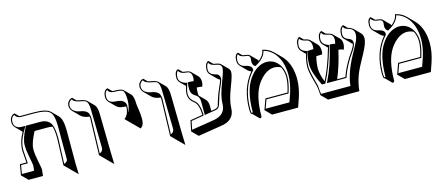

<svg xmlns="http://www.w3.org/2000/svg" viewBox="-46 -1089 4045 1738"><g transform="rotate(-15 1976.0 -220.0)"><path d="M415 12.2 423.8 -233.9Q423.8 -313.5 411.1 -351.6Q392.6 -356.4 368.7 -356.4H243.7Q190.4 -258.3 189.5 -199.2Q189.5 -152.8 203.6 -85.4Q217.8 -18.1 217.8 -1.5L211.4 56.6H76.7L20 0L37.1 -100.1H98.1Q97.2 -117.2 93.3 -164.1Q89.8 -206.5 89.8 -211.9Q90.3 -295.9 137.2 -377.9L81.1 -434.6Q60.5 -456.1 60.1 -486.8Q60.1 -514.6 72 -532.2Q84 -549.8 96.7 -553.7L108.9 -557.1L143.6 -522.5Q150.9 -521 158.2 -521H284.2Q396.5 -520.5 433.1 -484.4L489.7 -427.7Q525.4 -390.6 525.4 -287.6V23.4L528.3 125L471.7 68.4ZM425.3 0.5Q457.5 -9.3 459 -33.2V-344.2Q459 -447.3 425.3 -479Q390.6 -510.7 284.2 -511.2H158.2Q117.7 -512.2 102.5 -544.9Q70.8 -529.8 69.8 -486.8Q69.8 -443.4 108.4 -428.2Q122.1 -423.3 137.2 -422.9H176.8L167 -407.7Q113.3 -323.2 103.5 -258.3Q100.1 -235.4 100.1 -211.9Q100.1 -207.5 103 -167.5Q106.9 -118.2 107.9 -100.6L108.4 -89.8H45.4L31.7 -9.8H146L150.9 -58.6Q150.9 -67.9 134.8 -151.4Q123 -211.4 123 -255.9Q123.5 -317.9 178.2 -418L181.2 -422.9H312Q392.1 -422.9 417 -362.8Q434.1 -320.3 434.1 -233.9Z M750 5.9 759.8 -335.9Q759.8 -345.2 758.8 -352.5Q749.5 -354.5 738.3 -356.4Q699.7 -363.3 676.3 -386.2L619.6 -442.9Q598.1 -465.8 597.7 -494.1Q597.7 -519 610.6 -535.2Q623.5 -551.3 636.2 -555.2L648.9 -559.1L681.6 -525.9Q691.9 -522.5 710.9 -519Q759.3 -510.7 773.9 -496.1L830.6 -439.5Q853 -415.5 853.5 -349.6L859.4 5.4L862.8 119.1L806.2 62.5ZM760.3 -6.8Q792 -20 793 -50.8L786.6 -405.8Q786.6 -479 760.3 -495.6Q747.6 -502.9 709 -509.3Q660.6 -518.6 647 -538.1Q644 -542.5 642.1 -546.4Q608.9 -530.8 607.9 -494.1Q607.9 -451.7 654.8 -431.2Q668.5 -425.3 683.6 -422.9Q746.1 -413.6 761.2 -380.9Q769.5 -362.3 770 -335.9Z M1063.5 -243.2 1057.6 -250Q1101.1 -283.7 1102.5 -356Q1091.8 -357.9 1080.1 -358.4Q1035.6 -360.8 1013.7 -382.3L957 -439Q939 -458 938.5 -486.8Q938.5 -516.6 949 -534.9Q959.5 -553.2 970.2 -556.2L980.5 -559.1L1016.6 -522.9Q1028.8 -521 1051.8 -521Q1101.6 -520.5 1118.7 -503.4L1175.3 -446.8Q1195.8 -424.8 1196.3 -354.5Q1196.3 -344.7 1202.1 -309.6Q1220.7 -195.8 1201.2 -156.2Q1191.4 -138.2 1176.8 -129.9L1120.1 -186.5ZM1103.5 -296.9Q1129.4 -343.8 1129.4 -411.1Q1129.4 -483.9 1109.9 -499.5Q1094.2 -510.7 1051.8 -511.2Q1002.4 -511.2 986.3 -525.9Q978 -534.7 973.1 -545.9Q948.7 -530.3 948.7 -486.8Q948.7 -428.2 1022 -425.3Q1023.4 -425.3 1023.9 -424.8Q1099.1 -421.9 1110.8 -375.5Q1112.3 -368.2 1112.8 -360.8Q1112.3 -323.2 1103.5 -296.9Z M1416.5 5.9 1426.3 -335.9Q1426.3 -345.2 1425.3 -352.5Q1416 -354.5 1404.8 -356.4Q1366.2 -363.3 1342.8 -386.2L1286.1 -442.9Q1264.6 -465.8 1264.2 -494.1Q1264.2 -519 1277.1 -535.2Q1290 -551.3 1302.7 -555.2L1315.4 -559.1L1348.1 -525.9Q1358.4 -522.5 1377.4 -519Q1425.8 -510.7 1440.4 -496.1L1497.1 -439.5Q1519.5 -415.5 1520 -349.6L1525.9 5.4L1529.3 119.1L1472.7 62.5ZM1426.8 -6.8Q1458.5 -20 1459.5 -50.8L1453.1 -405.8Q1453.1 -479 1426.8 -495.6Q1414.1 -502.9 1375.5 -509.3Q1327.1 -518.6 1313.5 -538.1Q1310.5 -542.5 1308.6 -546.4Q1275.4 -530.8 1274.4 -494.1Q1274.4 -451.7 1321.3 -431.2Q1335 -425.3 1350.1 -422.9Q1412.6 -413.6 1427.7 -380.9Q1436 -362.3 1436.5 -335.9Z M1857.9 -122.1Q1893.6 -126.5 1902.3 -143.1Q1903.8 -145.5 1919.9 -201.2Q1935.1 -252 1960 -306.2Q1979 -346.7 1985.4 -370.6Q1972.2 -377.4 1963.9 -385.7L1907.2 -442.4Q1890.6 -460 1890.1 -484.9Q1890.1 -504.9 1894 -520.5Q1897.9 -536.1 1903.1 -543.5Q1908.2 -550.8 1913.6 -555.4Q1918.9 -560.1 1923.3 -560.5L1927.2 -561L1963.4 -524.9Q1975.1 -522 1992.2 -519Q2018.1 -514.6 2030.8 -502.4L2087.4 -445.8Q2100.6 -431.6 2100.6 -409.7Q2100.6 -378.9 2064.5 -286.6Q2017.1 -165.5 2016.6 -97.7Q2014.6 20.5 1880.9 36.6L1667.5 70.8L1611.3 14.2L1631.3 -85L1748 -104Q1747.1 -187.5 1716.3 -224.1Q1714.8 -226.1 1713.9 -226.6Q1711.9 -228 1710.9 -229Q1694.8 -242.2 1686.5 -250Q1658.2 -279.8 1658.2 -323.2Q1658.7 -349.6 1672.9 -395.5L1627.9 -440.4Q1607.4 -461.9 1606.9 -486.8Q1606.9 -549.8 1639.2 -560.1Q1642.1 -560.5 1642.1 -561L1676.8 -526.4Q1684.6 -523.9 1696.3 -522.9Q1734.9 -519.5 1749 -505.9L1805.2 -449.2Q1822.3 -430.7 1822.8 -394.5Q1822.3 -372.6 1813.5 -351.6Q1790.5 -356.4 1762.7 -356.4Q1758.8 -332 1758.8 -307.6Q1758.8 -291.5 1761.7 -280.3L1814.5 -227.5Q1835.4 -205.1 1835.4 -162.6V-118.2ZM1859.4 -112.3 1769 -97.2V-219.2Q1769 -262.7 1746.1 -281.2Q1738.8 -287.1 1718.8 -300.8Q1692.4 -318.8 1691.9 -363.8Q1691.9 -390.1 1696.3 -414.6L1697.8 -422.9H1706.1Q1732.9 -422.9 1750.5 -419.4Q1755.9 -438 1756.3 -451.2Q1756.3 -503.4 1718.8 -510.7Q1711.4 -512.2 1695.3 -513.2Q1650.9 -518.6 1636.2 -547.4Q1617.7 -530.8 1617.2 -486.8Q1617.2 -451.2 1659.2 -430.7Q1670.4 -425.3 1681.2 -422.9L1692.4 -420.4L1688.5 -409.7Q1668.5 -353.5 1668 -323.2Q1668 -281.7 1695.8 -255.4Q1704.1 -247.6 1717.3 -236.8Q1752.9 -207 1757.8 -120.1Q1758.3 -111.8 1758.3 -104V-95.7L1639.6 -76.2L1624 2L1822.8 -29.8Q1949.2 -45.4 1950.2 -153.8Q1950.2 -226.1 2000 -352.1Q2034.2 -439 2034.2 -465.8Q2034.2 -502 1992.7 -508.8Q1991.2 -508.8 1990.7 -509.3Q1936.5 -517.1 1923.8 -541Q1921.9 -544.9 1920.9 -547.9Q1900.9 -531.7 1899.9 -484.9Q1899.9 -440.9 1962.4 -426.3Q1963.9 -425.8 1964.4 -425.8Q1996.1 -416.5 1997.1 -381.8Q1996.6 -359.4 1969.2 -301.8Q1945.3 -250 1920.4 -164.1Q1910.6 -129.4 1893.1 -120.6Q1880.9 -115.2 1859.4 -112.3Z M2423.8 -533.2Q2481.4 -522.9 2523.4 -481L2580.1 -424.3Q2653.3 -351.1 2660.6 -219.7Q2661.1 -207 2661.1 -195.3Q2661.1 -116.7 2631.3 -26.4L2602.5 56.6H2358.4L2301.8 0L2337.9 -100.1H2544.9Q2570.8 -183.1 2570.8 -241.2Q2570.3 -293.9 2547.4 -335.4Q2518.1 -350.6 2485.4 -350.6Q2421.9 -350.6 2359.9 -285.2Q2342.3 -266.1 2328.6 -245.6Q2261.7 -145.5 2261.2 47.4Q2261.2 55.7 2249.5 60.5Q2246.1 61.5 2243.2 61.5L2187 4.9Q2181.6 3.9 2178.2 1.5Q2169.9 -8.3 2169.9 -42Q2170.4 -242.2 2277.8 -369.6Q2260.3 -376.5 2248 -387.7L2191.4 -444.3Q2170.9 -465.8 2170.9 -497.1Q2170.9 -554.2 2202.6 -564.5Q2205.1 -564.9 2204.6 -564.9L2238.3 -531.2Q2247.1 -529.3 2258.8 -527.8Q2292 -524.4 2303.7 -513.7L2360.4 -457Q2365.7 -450.7 2368.2 -444.3Q2418.5 -483.9 2423.8 -533.2ZM2432.1 -521Q2418 -456.5 2331.5 -409.2L2326.7 -406.2L2321.8 -409.2Q2301.3 -422.4 2300.8 -453.1Q2300.8 -460.9 2302.2 -469.2Q2303.7 -478.5 2303.7 -484.9Q2303.7 -511.2 2275.4 -516.1Q2268.6 -517.1 2257.8 -518.1Q2212.9 -523.9 2199.2 -551.3Q2181.6 -535.6 2180.7 -497.1Q2180.7 -447.8 2230 -434.1Q2232.9 -433.1 2234.9 -432.6Q2285.6 -422.4 2294.4 -400.9Q2297.9 -392.1 2297.9 -380.9V-377L2295.4 -374Q2184.6 -252.9 2180.2 -56.6Q2180.2 -48.8 2179.7 -42Q2179.7 -6.3 2187 -4.9Q2191.4 -5.9 2194.8 -10.3Q2195.3 -206.5 2263.7 -307.6Q2316.9 -388.2 2390.1 -410.6Q2410.6 -416.5 2428.7 -417Q2509.3 -417 2553.2 -345.2Q2580.6 -298.8 2581.1 -241.2Q2581.1 -181.2 2554.2 -97.2L2552.2 -89.8H2344.7L2315.9 -9.8H2538.6L2565.4 -86.4Q2594.2 -175.3 2594.7 -252Q2594.7 -383.8 2526.9 -462.4Q2486.3 -507.8 2432.1 -521Z M3345.2 -395.5Q3345.2 -348.1 3294.4 -257.8Q3231.4 -145 3211.9 -94.7Q3183.1 -18.6 3176.3 56.6H2883.3L2826.7 0Q2825.2 -6.8 2820.8 -64.5Q2819.8 -77.6 2817.4 -85.9Q2812 -106.4 2802.2 -142.1Q2777.3 -231.4 2777.3 -275.9Q2777.8 -330.1 2797.4 -394.5L2758.8 -433.6Q2742.2 -451.7 2741.7 -477.1Q2741.7 -543.5 2775.9 -558.1Q2775.9 -558.1 2778.3 -559.1L2811.5 -525.9Q2821.8 -522.9 2836.4 -520Q2854.5 -515.6 2866.2 -504.9L2922.4 -448.2Q2941.4 -427.7 2941.9 -387.2Q2941.9 -367.7 2937 -352.5Q2921.9 -352.5 2902.8 -351.1Q2889.2 -350.1 2881.8 -350.6Q2866.2 -289.6 2866.2 -235.4Q2866.7 -183.6 2896 -110.8Q2954.1 -223.6 3003.9 -398.4L2965.3 -437Q2946.8 -456.5 2946.3 -482.9Q2946.3 -502.9 2950.4 -518.1Q2954.6 -533.2 2960 -540.5Q2965.3 -547.9 2970.9 -552.5Q2976.6 -557.1 2980.5 -558.1L2984.4 -559.1L3018.6 -524.9Q3019.5 -524.9 3021.5 -524.4Q3026.4 -523.4 3028.3 -522.9Q3064 -513.7 3075.7 -502.9L3132.3 -446.3Q3148.9 -428.2 3148.9 -395.5Q3148.4 -369.6 3137.2 -342.3Q3117.2 -354 3089.8 -354.5Q3058.1 -212.9 3010.3 -100.1H3087.4Q3121.6 -203.1 3204.6 -318.8Q3225.6 -349.6 3230 -373Q3224.6 -377 3220.7 -380.9L3164.1 -437.5Q3148.9 -453.6 3148.4 -476.1Q3148.4 -498 3152.6 -515.1Q3156.7 -532.2 3162.6 -540Q3168.5 -547.9 3175 -552.5Q3181.6 -557.1 3185.5 -558.1L3189.5 -559.1L3223.1 -524.9Q3227.5 -523.4 3229.5 -522.9Q3259.3 -512.2 3270.5 -502L3326.7 -445.3Q3344.7 -426.3 3345.2 -395.5ZM3278.3 -452.1Q3278.3 -497.1 3235.4 -510.7Q3233.9 -511.2 3231 -512.2Q3227.5 -513.2 3226.1 -513.7Q3200.2 -523.4 3195.8 -526.9Q3187 -535.2 3182.6 -545.9Q3159.2 -528.8 3158.7 -476.1Q3160.6 -441.9 3200.7 -427.2Q3231 -417 3237.8 -398.9Q3240.2 -390.6 3240.7 -381.8Q3239.7 -351.6 3212.9 -313Q3130.4 -197.3 3097.2 -96.7L3094.7 -89.8H2911.1L2918.5 -104.5Q2983.9 -236.3 3023.9 -413.1L3025.4 -420.9H3033.7Q3059.6 -420.4 3075.2 -413.6Q3082.5 -438 3082.5 -452.1Q3082.5 -497.1 3047.9 -507.8Q3043.9 -509.3 3026.4 -513.2Q2999.5 -520 2992.7 -524.9Q2982.9 -533.2 2978 -545.4Q2957 -528.3 2956.5 -482.9Q2958.5 -441.4 3010.7 -421.4L3019.5 -418.5L3017.1 -409.2Q2962.9 -214.4 2899.4 -95.2L2896.5 -89.8H2864.3L2861.8 -95.7Q2800.3 -218.3 2799.3 -292Q2799.3 -348.1 2815.9 -409.7L2817.9 -417H2825.7Q2833 -417 2845.2 -418Q2861.3 -418.9 2872.6 -418.9Q2875.5 -433.6 2875.5 -443.8Q2874.5 -501 2834.5 -510.3Q2788.1 -519 2775.9 -538.6Q2773.9 -542 2772.9 -544.4Q2752 -524.9 2751.5 -477.1Q2753.4 -435.5 2805.2 -419.4L2815.4 -416.5L2812 -406.7Q2787.6 -333 2787.6 -275.9Q2787.6 -232.9 2814 -138.2Q2822.3 -108.4 2827.1 -88.4Q2828.6 -82.5 2832.5 -28.3Q2833.5 -18.1 2835 -9.8H3110.4Q3123 -129.9 3202.1 -273.9Q3256.8 -373 3265.6 -394.5Q3278.3 -427.2 3278.3 -452.1Z M3667.5 -533.2Q3725.1 -522.9 3767.1 -481L3823.7 -424.3Q3897 -351.1 3904.3 -219.7Q3904.8 -207 3904.8 -195.3Q3904.8 -116.7 3875 -26.4L3846.2 56.6H3602.1L3545.4 0L3581.5 -100.1H3788.6Q3814.5 -183.1 3814.5 -241.2Q3814 -293.9 3791 -335.4Q3761.7 -350.6 3729 -350.6Q3665.5 -350.6 3603.5 -285.2Q3585.9 -266.1 3572.3 -245.6Q3505.4 -145.5 3504.9 47.4Q3504.9 55.7 3493.2 60.5Q3489.7 61.5 3486.8 61.5L3430.7 4.9Q3425.3 3.9 3421.9 1.5Q3413.6 -8.3 3413.6 -42Q3414.1 -242.2 3521.5 -369.6Q3503.9 -376.5 3491.7 -387.7L3435.1 -444.3Q3414.6 -465.8 3414.6 -497.1Q3414.6 -554.2 3446.3 -564.5Q3448.7 -564.9 3448.2 -564.9L3481.9 -531.2Q3490.7 -529.3 3502.4 -527.8Q3535.6 -524.4 3547.4 -513.7L3604 -457Q3609.4 -450.7 3611.8 -444.3Q3662.1 -483.9 3667.5 -533.2ZM3675.8 -521Q3661.6 -456.5 3575.2 -409.2L3570.3 -406.2L3565.4 -409.2Q3544.9 -422.4 3544.4 -453.1Q3544.4 -460.9 3545.9 -469.2Q3547.4 -478.5 3547.4 -484.9Q3547.4 -511.2 3519 -516.1Q3512.2 -517.1 3501.5 -518.1Q3456.5 -523.9 3442.9 -551.3Q3425.3 -535.6 3424.3 -497.1Q3424.3 -447.8 3473.6 -434.1Q3476.6 -433.1 3478.5 -432.6Q3529.3 -422.4 3538.1 -400.9Q3541.5 -392.1 3541.5 -380.9V-377L3539.1 -374Q3428.2 -252.9 3423.8 -56.6Q3423.8 -48.8 3423.3 -42Q3423.3 -6.3 3430.7 -4.9Q3435.1 -5.9 3438.5 -10.3Q3439 -206.5 3507.3 -307.6Q3560.5 -388.2 3633.8 -410.6Q3654.3 -416.5 3672.4 -417Q3752.9 -417 3796.9 -345.2Q3824.2 -298.8 3824.7 -241.2Q3824.7 -181.2 3797.9 -97.2L3795.9 -89.8H3588.4L3559.6 -9.8H3782.2L3809.1 -86.4Q3837.9 -175.3 3838.4 -252Q3838.4 -383.8 3770.5 -462.4Q3730 -507.8 3675.8 -521Z"/></g></svg>

Font: Linux Biolinum Shadow O
Style: Bold
Weight: 700
Designer: Philipp H. Poll
Foundry: Philipp H. Poll
Version: Version 0.9.2